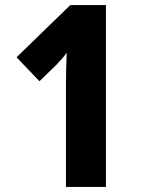

<svg xmlns="http://www.w3.org/2000/svg" viewBox="-20 -734 552 754"><path d="M396 0V-714H256L45 -509L135 -415L202 -480C218 -497 231 -511 242 -527C240 -485 239 -434 239 -394V0Z"/></svg>

Font: Noto Sans Thai Looped Condensed ExtraBold
Style: Regular
Weight: 800
Width: 3
Designer: Sasikarn Vongin, Ben Mitchell
Foundry: The Fontpad Ltd
Version: Version 1.001